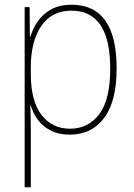

<svg xmlns="http://www.w3.org/2000/svg" viewBox="-20 -558 564 810"><path d="M282 -538Q472 -538 472 -269Q472 -131 419.5 -60.5Q367 10 274 10Q227 10 193.5 -7.5Q160 -25 139.5 -53Q119 -81 110 -113H108Q109 -88 109.5 -60.5Q110 -33 110 -4V232H84V-528H105L106 -403H108Q118 -437 139.5 -468Q161 -499 196 -518.5Q231 -538 282 -538ZM281 -513Q198 -513 154 -448Q110 -383 110 -275V-246Q110 -132 155 -73.5Q200 -15 275 -15Q352 -15 398.5 -76Q445 -137 445 -269Q445 -513 281 -513Z"/></svg>

Font: Noto Sans Myanmar UI SemiCondensed Thin
Style: Regular
Weight: 100
Width: 4
Designer: Monotype Design Team
Foundry: Monotype Imaging Inc.
Version: Version 2.103; ttfautohint (v1.8.4.7-5d5b)